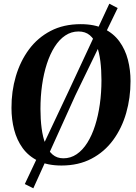

<svg xmlns="http://www.w3.org/2000/svg" viewBox="-20 -883 736 1037"><path d="M312 11Q237.5 11 185.8 -14.2Q134 -39.5 102.5 -83Q71 -126.5 56.5 -182.2Q42 -238 42 -299.5Q41.5 -389.5 65.5 -471Q89.5 -552.5 136.5 -616Q183.5 -679.5 253.5 -716Q323.5 -752.5 415.5 -752.5Q490.5 -752.5 542 -727.5Q593.5 -702.5 625 -659Q656.5 -615.5 670.8 -560.2Q685 -505 685 -445Q685 -354.5 661.5 -272.5Q638 -190.5 591 -126.5Q544 -62.5 474 -25.8Q404 11 312 11ZM322.5 -28Q361.5 -28 394 -50Q426.5 -72 451.5 -111.8Q476.5 -151.5 493.5 -204.8Q510.5 -258 519.2 -320.2Q528 -382.5 528 -450Q528 -505 522 -552.8Q516 -600.5 502.5 -636.5Q489 -672.5 465 -692.8Q441 -713 404 -713Q365 -713 332.5 -691.2Q300 -669.5 275 -630Q250 -590.5 233 -538Q216 -485.5 207.2 -423.5Q198.5 -361.5 198.5 -294.5Q198.5 -239 204.8 -190.5Q211 -142 225.5 -105.5Q240 -69 263.8 -48.5Q287.5 -28 322.5 -28ZM114 111 350 -389.5 570.5 -863 615.5 -839.5 387 -368 160 134Z"/></svg>

Font: Merriweather 96pt
Style: Bold Italic
Weight: 700
Italic angle: -7.8°
Version: Version 2.101